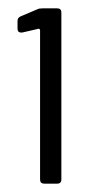

<svg xmlns="http://www.w3.org/2000/svg" viewBox="-20 -882 205 460"><path d="M82 -862H117Q127 -862 127 -852V-452Q127 -442 117 -442H86Q76 -442 76 -452V-809Q76 -811 74.5 -812.5Q73 -814 72 -813L33 -804H31Q22 -804 22 -813V-832Q22 -840 30 -843L70 -860Q74 -862 82 -862Z"/></svg>

Font: Barlow Semi Condensed
Style: Regular
Weight: 400
Width: 4
Designer: Jeremy Tribby
Foundry: Tribby Type
Version: Version 1.408;December 10, 2018;FontCreator 11.5.0.2430 64-b